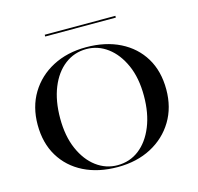

<svg xmlns="http://www.w3.org/2000/svg" viewBox="-103 -800 948 919"><g transform="rotate(-15 371.5 -340.0)"><path d="M371 11.3Q275 11.3 203.2 -24.6Q131.5 -60.5 91.5 -126.6Q51.6 -192.7 51.6 -283.1Q51.6 -371.8 92.3 -439.1Q133.1 -506.5 205.2 -544.4Q277.4 -582.3 371 -582.3Q466.9 -582.3 538.7 -546.4Q610.5 -510.5 650.4 -444.8Q690.3 -379 690.3 -287.9Q690.3 -199.2 649.6 -131.9Q608.9 -64.5 537.1 -26.6Q465.3 11.3 371 11.3ZM371.8 2.4Q433.1 2.4 479.4 -33.5Q525.8 -69.4 552.4 -134.7Q579 -200 579 -286.3Q579 -375 550.4 -439.1Q521.8 -503.2 474.6 -538.3Q427.4 -573.4 370.2 -573.4Q309.7 -573.4 262.9 -537.5Q216.1 -501.6 189.9 -436.7Q163.7 -371.8 163.7 -284.7Q163.7 -196.8 191.9 -132.3Q220.2 -67.7 267.3 -32.7Q314.5 2.4 371.8 2.4ZM196 -682.3V-691.1H546V-682.3Z"/></g></svg>

Font: Playfair 144pt SemiExpanded SemiBold
Style: Regular
Weight: 600
Width: 6
Designer: Claus Eggers Sørensen
Foundry: Claus Eggers Sørensen
Version: Version 2.203